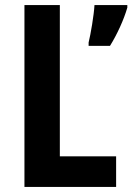

<svg xmlns="http://www.w3.org/2000/svg" viewBox="-20 -734 520 754"><path d="M76 0H436V-120H215V-714H76ZM480 -704V-714H351C349 -675 336 -599 328 -567V-554H412C440 -599 466 -656 480 -704Z"/></svg>

Font: Noto Sans Sinhala Condensed
Style: Bold
Weight: 700
Width: 3
Designer: Jelle Bosma - Monotype Design Team
Foundry: Monotype Imaging Inc.
Version: Version 2.006